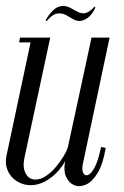

<svg xmlns="http://www.w3.org/2000/svg" viewBox="-25 -622 418 648"><path d="M282.5 -451.2 213.1 -124.9Q205.9 -92 185.4 -62.6Q164.9 -33.2 136.4 -15.1Q107.9 3 78.1 3Q60.4 3 43.8 -4.2Q27.1 -11.4 14.9 -24.8Q2.6 -38.1 -2.6 -56.9Q-7.8 -75.8 -2.6 -98.6L81.6 -495H144.5L56.9 -86.5Q51 -56.6 61.8 -36.3Q72.6 -16 94.6 -16Q112.4 -16 130.6 -28.3Q148.8 -40.6 164.6 -59.7Q180.4 -78.8 191.6 -98.1Q202.9 -117.5 205.5 -131.6L276.9 -462.5ZM344.8 -495 254.2 -66.6Q251 -48.4 256 -38.1Q261 -27.9 271.6 -31.2Q282.2 -34.6 294.3 -56.8Q306.4 -79 316.2 -125.9L331.9 -122.9Q322.4 -67.5 304.2 -37.7Q286 -7.9 264.6 1.2Q243.1 10.4 225.2 2.8Q207.2 -4.8 198.1 -25.3Q188.9 -45.9 194.4 -74.6L283.8 -495ZM91.6 -495 88.6 -479H39.6L42.6 -495ZM297.2 -597 293.2 -599.2Q284 -587.6 273.9 -582.3Q263.9 -577 257.5 -577Q246.5 -577 235.4 -583.1Q224.2 -589.1 212.2 -595.5Q200.2 -601.9 188.4 -601.9Q168.8 -601.9 153.3 -586.2Q137.9 -570.5 128.8 -553.1L133 -550.9Q142.9 -563.5 153 -570.2Q163.1 -576.9 175.1 -576.9Q187.6 -576.9 198.8 -570.6Q209.9 -564.4 220.9 -557.8Q231.9 -551.2 243.5 -551.2Q255.8 -551.2 270.5 -561.3Q285.2 -571.4 297.2 -597Z"/></svg>

Font: Emberly Black
Style: Italic
Weight: 900
Italic angle: -12°
Designer: Rajesh Rajput
Foundry: Rajesh Rajput
Version: Version 1.000